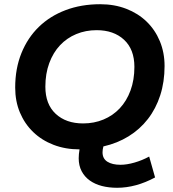

<svg xmlns="http://www.w3.org/2000/svg" viewBox="-20 -698 820 910"><path d="M535 192Q496 192 463 183.5Q430 175 405.5 157.5Q381 140 367 113.5Q353 87 353 52Q353 43 354 32Q355 21 357 10Q290 10 234 -11.5Q178 -33 137.5 -72Q97 -111 74.5 -164.5Q52 -218 52 -283Q52 -373 81.5 -446Q111 -519 164 -570.5Q217 -622 291 -650Q365 -678 455 -678Q522 -678 578 -656.5Q634 -635 674.5 -596Q715 -557 737.5 -503Q760 -449 760 -385Q760 -310 739.5 -246.5Q719 -183 681 -134Q643 -85 589.5 -52Q536 -19 470 -4Q468 3 467 10.5Q466 18 466 24Q466 54 489 68.5Q512 83 551 83Q581 83 617.5 72.5Q654 62 687 44L715 143Q624 192 535 192ZM374 -113Q426 -113 470.5 -131.5Q515 -150 547.5 -184.5Q580 -219 598.5 -269Q617 -319 617 -381Q617 -464 568 -509.5Q519 -555 438 -555Q386 -555 341.5 -536.5Q297 -518 264.5 -483.5Q232 -449 213.5 -399Q195 -349 195 -287Q195 -204 244 -158.5Q293 -113 374 -113Z"/></svg>

Font: Celebes
Style: Bold Italic
Weight: 700
Italic angle: -10°
Designer: Anugrah Pasau
Foundry: Lafontype
Version: Version 1.000; ttfautohint (v1.8.4)